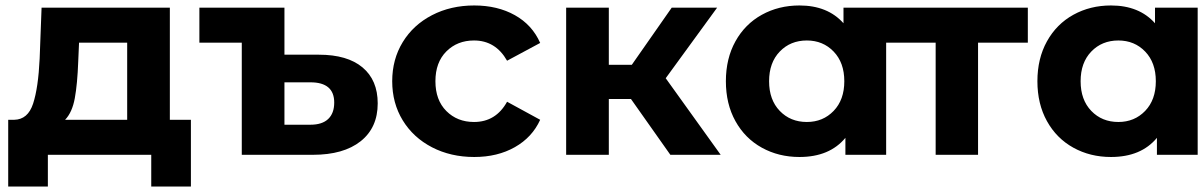

<svg xmlns="http://www.w3.org/2000/svg" viewBox="-20 -566 4399 702"><path d="M678 -128V116H533V0H155V116H10V-128H32Q82 -129 101 -187Q120 -245 125 -352L132 -538H601V-128ZM218 -128H445V-410H269L266 -341Q263 -259 253.5 -207Q244 -155 218 -128Z M1361 -188Q1361 -99 1298.5 -49.5Q1236 0 1124 0H864V-410H709V-538H1020V-366H1146Q1250 -366 1305.5 -319.5Q1361 -273 1361 -188ZM1202 -191Q1202 -265 1115 -265H1020V-110H1115Q1158 -110 1180 -131Q1202 -152 1202 -191Z M1414 -269Q1414 -349 1452.5 -412Q1491 -475 1559.5 -510.5Q1628 -546 1714 -546Q1799 -546 1862.5 -510.5Q1926 -475 1955 -409L1834 -344Q1792 -418 1713 -418Q1652 -418 1612 -378Q1572 -338 1572 -269Q1572 -200 1612 -160Q1652 -120 1713 -120Q1793 -120 1834 -194L1955 -128Q1926 -64 1862.5 -28Q1799 8 1714 8Q1628 8 1559.5 -27.5Q1491 -63 1452.5 -126Q1414 -189 1414 -269Z M2287 -204H2206V0H2050V-538H2206V-329H2290L2436 -538H2602L2414 -280L2615 0H2431Z M3220 -538V0H3071V-62Q3013 8 2903 8Q2827 8 2765.5 -26Q2704 -60 2669 -123Q2634 -186 2634 -269Q2634 -352 2669 -415Q2704 -478 2765.5 -512Q2827 -546 2903 -546Q3006 -546 3064 -481V-538ZM3067 -269Q3067 -337 3028 -377.5Q2989 -418 2930 -418Q2870 -418 2831 -377.5Q2792 -337 2792 -269Q2792 -201 2831 -160.5Q2870 -120 2930 -120Q2989 -120 3028 -160.5Q3067 -201 3067 -269Z M3738 -410H3556V0H3401V-410H3219V-538H3738Z M4359 -538V0H4210V-62Q4152 8 4042 8Q3966 8 3904.5 -26Q3843 -60 3808 -123Q3773 -186 3773 -269Q3773 -352 3808 -415Q3843 -478 3904.5 -512Q3966 -546 4042 -546Q4145 -546 4203 -481V-538ZM4206 -269Q4206 -337 4167 -377.5Q4128 -418 4069 -418Q4009 -418 3970 -377.5Q3931 -337 3931 -269Q3931 -201 3970 -160.5Q4009 -120 4069 -120Q4128 -120 4167 -160.5Q4206 -201 4206 -269Z"/></svg>

Font: mBank
Style: Bold
Weight: 700
Designer: Julieta Ulanovsky
Foundry: Julieta Ulanovsky
Version: Version 7.200